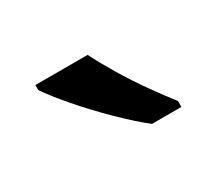

<svg xmlns="http://www.w3.org/2000/svg" viewBox="-48 -853 378 334"><g transform="rotate(-30 140.5 -686.0)"><path d="M145 -766Q156 -744 172.5 -716.5Q189 -689 207.5 -663Q226 -637 241 -618V-606H182Q159 -624 130 -652.5Q101 -681 76.5 -709.5Q52 -738 40 -756V-766Z"/></g></svg>

Font: Noto Serif Ottoman Siyaq
Style: Regular
Weight: 400
Designer: Sérgio Martins
Version: Version 1.005; ttfautohint (v1.8.4.7-5d5b)